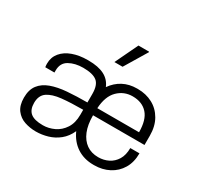

<svg xmlns="http://www.w3.org/2000/svg" viewBox="-157 -950 1210 1160"><g transform="rotate(30 447.5 -370.0)"><path d="M218 10Q177 10 139.5 -2.5Q102 -15 78 -46.5Q54 -78 54 -132Q54 -187 79.5 -220.5Q105 -254 151.5 -271Q198 -288 261.5 -293Q325 -298 401 -298V-358Q401 -420 371.5 -443.5Q342 -467 275 -467Q219 -467 178.5 -444.5Q138 -422 138 -370V-355H74Q73 -361 72.5 -367Q72 -373 72 -380Q72 -424 98.5 -456Q125 -488 171 -504.5Q217 -521 274 -521H281Q349 -521 391 -499.5Q433 -478 451 -434Q480 -476 522.5 -498.5Q565 -521 619 -521H625Q682 -521 728 -496.5Q774 -472 801 -425Q828 -378 828 -312V-248H469Q469 -182 487.5 -137Q506 -92 540 -68Q574 -44 622 -44Q660 -44 692 -60Q724 -76 743.5 -108Q763 -140 763 -189H827Q827 -127 800.5 -82.5Q774 -38 728 -14Q682 10 626 10H620Q554 10 505 -22Q456 -54 429 -114Q409 -69 375 -41.5Q341 -14 300 -2Q259 10 218 10ZM236 -44Q276 -44 314 -62Q352 -80 376.5 -117.5Q401 -155 401 -212V-247Q316 -247 253.5 -240.5Q191 -234 157 -210.5Q123 -187 123 -135Q123 -88 149.5 -66Q176 -44 236 -44ZM470 -298H761Q761 -384 724 -425.5Q687 -467 620 -467Q560 -467 517.5 -425Q475 -383 470 -298ZM420 -591 496 -750H570L571 -747L477 -591Z"/></g></svg>

Font: Chivo Medium ExtraLight
Style: Regular
Weight: 250
Version: Version 2.002